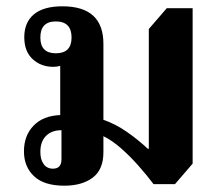

<svg xmlns="http://www.w3.org/2000/svg" viewBox="-20 -578 709 609"><path d="M184 11Q120 11 88 -19Q56 -49 56 -98Q56 -148 86.5 -179.5Q117 -211 171 -213V-369Q160 -366 149 -366Q110 -366 83.5 -390.5Q57 -415 57 -460Q57 -507 87.5 -532.5Q118 -558 178 -558Q308 -558 308 -439V-198Q346 -185 382 -160Q418 -135 449 -106H452V-486L509 -552H591V-59L535 6H467Q446 -22 419 -52.5Q392 -83 363.5 -108Q335 -133 308 -146V-95Q308 -40 274 -14.5Q240 11 184 11ZM157 -409Q207 -409 207 -459Q207 -510 157 -510Q108 -510 108 -459Q108 -409 157 -409ZM148 -43Q175 -43 175 -73V-165Q144 -165 126 -147Q108 -129 108 -96Q108 -72 118.5 -57.5Q129 -43 148 -43Z"/></svg>

Font: Noto Serif Thai
Style: Bold
Weight: 700
Designer: Monotype Design Team
Foundry: Monotype Imaging Inc.
Version: Version 2.002; ttfautohint (v1.8.4.7-5d5b)